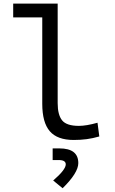

<svg xmlns="http://www.w3.org/2000/svg" viewBox="-20 -752 626 1045"><path d="M381.3 9.8Q292 9.8 251 -37.8Q210 -85.4 210 -187V-657.2H51.8V-732.4H293.9V-190.4Q293.9 -127 318.1 -96.9Q342.3 -66.9 409.2 -66.9Q449.7 -66.9 510.7 -84L520.5 -9.3Q484.9 1 451.9 5.4Q418.9 9.8 381.3 9.8ZM320.8 272.5 269.5 230.5Q337.9 171.4 337.9 142.6Q337.9 119.1 299.8 119.1H266.6V55.7H303.2Q406.2 55.7 406.2 135.7Q406.2 188.5 320.8 272.5Z"/></svg>

Font: Cascadia Mono NF SemiLight
Style: Regular
Weight: 350
Monospace: yes
Designer: Aaron Bell
Foundry: Saja Typeworks
Version: Version 2404.023; ttfautohint (v1.8.4)